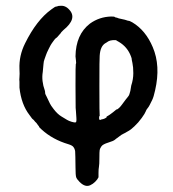

<svg xmlns="http://www.w3.org/2000/svg" viewBox="-20 -459 587 651"><path d="M182 -439Q201 -442 215 -426Q243 -396 195 -357Q190 -352 186 -348Q187 -348 188 -349L173 -332L172 -331H171Q166 -327 162 -321Q158 -315 155.5 -312Q153 -309 145.5 -294Q138 -279 136 -272.5Q134 -266 131 -258.5Q128 -251 127.5 -242Q127 -233 125 -215Q120 -185 132 -152Q133 -149 133 -145Q133 -141 134.5 -138.5Q136 -136 138 -131.5Q140 -127 143.5 -120Q147 -113 149.5 -107.5Q152 -102 162 -89Q175 -72 188.5 -64Q202 -56 207.5 -52.5Q213 -49 223 -46Q233 -43 236.5 -44Q240 -45 239 -59Q238 -73 237.5 -81.5Q237 -90 236.5 -93.5Q236 -97 236 -169Q236 -241 237 -242Q239 -244 237.5 -254Q236 -264 236 -268Q237 -342 285 -379Q317 -402 357 -403Q368 -403 369 -401.5Q370 -400 374 -399.5Q378 -399 379 -398Q380 -397 392.5 -394.5Q405 -392 410 -390Q415 -388 416.5 -388.5Q418 -389 429 -383Q474 -356 498 -299Q525 -236 506 -153Q501 -130 496 -120Q491 -110 487.5 -103Q484 -96 480 -91.5Q476 -87 474 -81Q472 -75 460.5 -59Q449 -43 435.5 -30.5Q422 -18 417.5 -16Q413 -14 409.5 -11.5Q406 -9 398.5 -5.5Q391 -2 384.5 3.5Q378 9 376.5 9.5Q375 10 370 14.5Q365 19 347 24.5Q329 30 324 37Q319 44 318 49.5Q317 55 317 77Q317 99 315.5 106.5Q314 114 314 127Q314 140 314 140Q314 140 314 142Q311 149 303 157Q295 165 286 169Q269 177 250 158Q241 149 238.5 142.5Q236 136 236 108Q236 80 235.5 73Q235 66 235 59Q235 52 234 50Q233 45 229 39.5Q225 34 212 30Q158 14 121 -20Q112 -28 112.5 -29Q113 -30 110.5 -32.5Q108 -35 106 -38.5Q104 -42 101.5 -44Q99 -46 96.5 -49.5Q94 -53 91.5 -54.5Q89 -56 85.5 -61.5Q82 -67 80 -69Q52 -105 46 -162V-165V-182Q45 -188 46 -197.5Q47 -207 46 -225Q44 -270 65 -312Q104 -391 154 -427Q168 -437 168.5 -436.5Q169 -436 174 -437.5Q179 -439 179 -439Q179 -439 182 -439ZM316 -59Q316 -52 320 -52Q321 -52 320.5 -52.5Q320 -53 321 -53Q322 -53 324 -54Q337 -56 343 -63H342H340Q340 -63 345.5 -66Q351 -69 356 -73Q361 -77 364 -79L376 -89L375 -87Q384 -91 394 -105Q404 -119 405.5 -120.5Q407 -122 409.5 -125.5Q412 -129 415 -132.5Q418 -136 419 -140.5Q420 -145 421 -147.5Q422 -150 422 -151L424 -163L425 -169Q432 -190 432 -211Q432 -232 429 -245.5Q426 -259 426.5 -259.5Q427 -260 424 -268Q412 -300 383 -317Q377 -320 376 -321Q374 -324 363.5 -323Q353 -322 348.5 -319.5Q344 -317 338 -313Q320 -303 318 -270Q317 -265 317 -166Q317 -67 318 -66L317 -65Q316 -65 316 -59Z"/></svg>

Font: TT2020 Style E
Style: Regular
Weight: 400
Version: Version 00.2